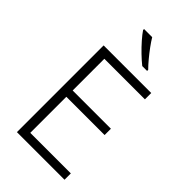

<svg xmlns="http://www.w3.org/2000/svg" viewBox="-282 -1033 1118 1118"><g transform="rotate(45 276.5 -474.0)"><path d="M492 0H100V-714H492V-662H158V-401H473V-349H158V-52H492ZM266 -948Q279 -926 299.5 -898Q320 -870 342.5 -843Q365 -816 384 -797V-788H344Q319 -808 290.5 -835.5Q262 -863 237.5 -891Q213 -919 199 -940V-948Z"/></g></svg>

Font: Noto Sans Cherokee Light
Style: Regular
Weight: 300
Designer: Monotype Design Team
Foundry: Monotype Imaging Inc.
Version: Version 2.001; ttfautohint (v1.8.4.7-5d5b)